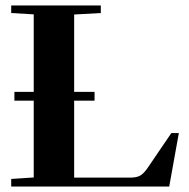

<svg xmlns="http://www.w3.org/2000/svg" viewBox="-20 -683 691 703"><path d="M21 0V-27.8L103.5 -33.2V-314.5H32.7V-346.7H103.5V-630.4L21 -635.3V-663.1H349.1V-635.3L251.5 -629.9V-346.7H326.2V-314.5H251.5V-32.7H457.5Q480 -32.7 492.7 -39.8Q505.4 -46.9 518.6 -65.4L607.4 -195.8H634.8L599.6 0Z"/></svg>

Font: Elstob 18pt
Style: Bold
Weight: 700
Designer: Peter S. Baker
Version: Version 1.015